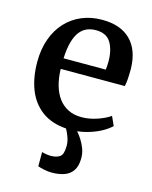

<svg xmlns="http://www.w3.org/2000/svg" viewBox="-121 -648 770 972"><g transform="rotate(15 264.0 -162.0)"><path d="M244 244.5Q225.5 244.5 205 240.2Q184.5 236 171.5 231V156.5Q182 160 195.5 162Q209 164 216 164Q247.5 164 265.5 151.8Q283.5 139.5 283.5 94Q283.5 71 274.8 47.8Q266 24.5 257.5 10Q180 4.5 129.2 -33.5Q78.5 -71.5 54 -134.5Q29.5 -197.5 29.5 -278.5Q29.5 -345.5 48.8 -399Q68 -452.5 103.2 -490.5Q138.5 -528.5 186.8 -548.8Q235 -569 293 -569Q389.5 -569 441.8 -517.2Q494 -465.5 496.5 -369Q496.5 -338 495 -315Q493.5 -292 489.5 -274.5H153.5Q154.5 -227.5 165.5 -189Q176.5 -150.5 197 -123Q217.5 -95.5 247.8 -80.5Q278 -65.5 317.5 -65.5Q359 -65.5 401 -80.2Q443 -95 466 -112L487.5 -64.5Q472.5 -49 446 -33.5Q419.5 -18 386 -6.8Q352.5 4.5 315.5 9Q327 21.5 340.2 41.8Q353.5 62 362.8 87.2Q372 112.5 371 141Q370 178.5 354.2 201.5Q338.5 224.5 310.2 234.5Q282 244.5 244 244.5ZM153.5 -330H375Q376 -339.5 376.8 -351.5Q377.5 -363.5 377.5 -373Q377.5 -433.5 354.2 -471.8Q331 -510 275.5 -510Q250.5 -510 229.2 -501.2Q208 -492.5 191.8 -472Q175.5 -451.5 165.8 -416.8Q156 -382 153.5 -330Z"/></g></svg>

Font: Merriweather 20pt SemiBold
Style: Regular
Weight: 600
Version: Version 2.100